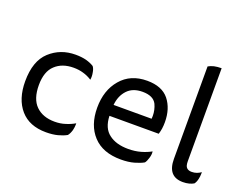

<svg xmlns="http://www.w3.org/2000/svg" viewBox="-116 -960 1529 1205"><g transform="rotate(20 649.0 -357.5)"><path d="M135.7 -244.1Q135.7 -335 182.6 -377.9Q228.5 -420.9 304.7 -420.9Q339.8 -420.9 369.1 -412.1Q398.4 -404.3 427.7 -385.7Q431.6 -408.2 426.8 -432.6Q422.9 -458 412.1 -471.7Q390.6 -485.4 359.4 -494.1Q328.1 -502 288.1 -502Q187.5 -502 117.2 -437.5Q46.9 -373 46.9 -237.3Q46.9 -118.2 107.4 -48.8Q167 19.5 278.3 19.5Q322.3 19.5 356.4 10.7Q389.6 2 414.1 -11.7Q425.8 -25.4 433.6 -51.8Q438.5 -72.3 438.5 -88.9Q438.5 -94.7 438.5 -98.6Q410.2 -82 377.9 -72.3Q345.7 -61.5 306.6 -61.5Q227.5 -61.5 181.6 -106.4Q135.7 -151.4 135.7 -244.1Z M947.3 -213.9Q953.1 -232.4 956.1 -252Q959 -272.5 959 -294.9Q959 -385.7 912.1 -444.3Q865.2 -502 766.6 -502Q655.3 -502 591.8 -426.8Q528.3 -352.5 528.3 -236.3Q528.3 -119.1 592.8 -49.8Q657.2 19.5 778.3 19.5Q828.1 19.5 866.2 8.8Q904.3 -2 927.7 -15.6Q937.5 -28.3 944.3 -51.8Q952.1 -76.2 949.2 -96.7Q919.9 -80.1 881.8 -69.3Q843.8 -58.6 798.8 -58.6Q717.8 -58.6 669.9 -95.7Q621.1 -131.8 618.2 -213.9Q728.5 -213.9 947.3 -213.9ZM619.1 -287.1Q625 -349.6 662.1 -388.7Q698.2 -426.8 762.7 -426.8Q835 -426.8 857.4 -381.8Q874 -345.7 874 -305.7Q874 -296.9 873 -287.1Q789.1 -287.1 619.1 -287.1Z M1264.6 2Q1275.4 -11.7 1280.3 -35.2Q1284.2 -52.7 1284.2 -70.3Q1284.2 -75.2 1284.2 -80.1Q1272.5 -71.3 1256.8 -65.4Q1241.2 -59.6 1222.7 -59.6Q1201.2 -59.6 1189.5 -71.3Q1177.7 -82 1177.7 -115.2Q1177.7 -321.3 1177.7 -735.4Q1150.4 -735.4 1127.9 -730.5Q1105.5 -724.6 1090.8 -715.8Q1090.8 -685.5 1090.8 -626Q1090.8 -494.1 1090.8 -98.6Q1090.8 -39.1 1116.2 -9.8Q1141.6 19.5 1192.4 19.5Q1214.8 19.5 1233.4 14.6Q1252 9.8 1264.6 2Z"/></g></svg>

Font: cl
Style: Regular
Weight: 400
Designer: Mitja Miklavcic
Version: Version 1.0